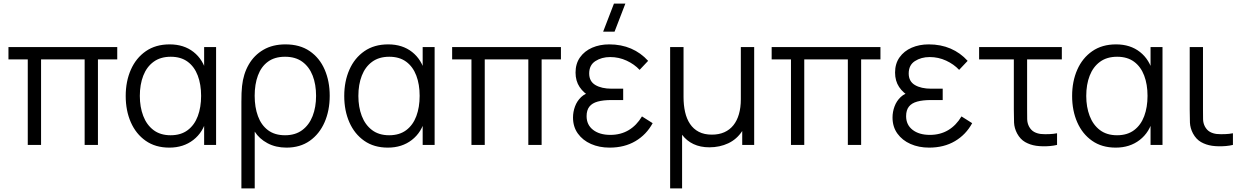

<svg xmlns="http://www.w3.org/2000/svg" viewBox="-20 -800 6864 1060"><path d="M206.7 0H133.3V-472H26.7V-540H627.3V-472H520.7V0H447.3V-472H206.7Z M914.7 15Q838.2 15 784.4 -22.7Q730.7 -60.3 702.3 -124.8Q674 -189.3 674 -270Q674 -350.8 702.4 -415.2Q730.8 -479.7 785 -517.3Q839.2 -555 916.7 -555Q995.3 -555 1048.7 -512.9Q1102 -470.8 1120.3 -397.3L1107 -371V-540H1173V0H1107V-170.7L1120.3 -144.3Q1102 -69.8 1047.3 -27.4Q992.7 15 914.7 15ZM922 -53.3Q978.8 -53.3 1016.2 -81.5Q1053.7 -109.7 1072 -158.8Q1090.3 -208 1090.3 -270.7Q1090.3 -334 1071.8 -382.8Q1053.3 -431.7 1016.1 -459.2Q978.8 -486.7 922.7 -486.7Q866 -486.7 828 -458.9Q790 -431.2 771 -382.3Q752 -333.5 752 -270.3Q752 -209.2 770.8 -160Q789.5 -110.8 827.2 -82.1Q865 -53.3 922 -53.3Z M1386.3 240H1312.7V-237.3Q1312.7 -264.3 1313.5 -286.2Q1314.3 -308.2 1316.3 -324.7Q1323.3 -391.7 1353.3 -443.7Q1383.3 -495.7 1434.4 -525.3Q1485.5 -555 1556 -555Q1635.7 -555 1690.1 -517.6Q1744.5 -480.2 1772.4 -415.8Q1800.3 -351.5 1800.3 -271.3Q1800.3 -189.8 1771.9 -125Q1743.5 -60.2 1690.2 -22.6Q1636.8 15 1561.7 15Q1502.3 15 1456.8 -9.4Q1411.3 -33.8 1386.3 -73.3ZM1553.7 -53.3Q1610.3 -53.3 1648.4 -81.6Q1686.5 -109.8 1705.8 -159.1Q1725 -208.3 1725 -271Q1725 -333.7 1706.2 -382.3Q1687.3 -431 1649.4 -458.8Q1611.5 -486.7 1553.7 -486.7Q1496.3 -486.7 1459.2 -459.3Q1422 -432 1404 -383.3Q1386 -334.7 1386 -271.3Q1386 -207.8 1404.2 -158.6Q1422.3 -109.3 1459.5 -81.3Q1496.7 -53.3 1553.7 -53.3Z M2121.2 15Q2044.7 15 1990.9 -22.7Q1937.2 -60.3 1908.8 -124.8Q1880.5 -189.3 1880.5 -270Q1880.5 -350.8 1908.9 -415.2Q1937.3 -479.7 1991.5 -517.3Q2045.7 -555 2123.2 -555Q2201.8 -555 2255.2 -512.9Q2308.5 -470.8 2326.8 -397.3L2313.5 -371V-540H2379.5V0H2313.5V-170.7L2326.8 -144.3Q2308.5 -69.8 2253.8 -27.4Q2199.2 15 2121.2 15ZM2128.5 -53.3Q2185.3 -53.3 2222.8 -81.5Q2260.2 -109.7 2278.5 -158.8Q2296.8 -208 2296.8 -270.7Q2296.8 -334 2278.3 -382.8Q2259.8 -431.7 2222.6 -459.2Q2185.3 -486.7 2129.2 -486.7Q2072.5 -486.7 2034.5 -458.9Q1996.5 -431.2 1977.5 -382.3Q1958.5 -333.5 1958.5 -270.3Q1958.5 -209.2 1977.2 -160Q1996 -110.8 2033.8 -82.1Q2071.5 -53.3 2128.5 -53.3Z M2656.2 0H2582.8V-472H2476.2V-540H3076.8V-472H2970.2V0H2896.8V-472H2656.2Z M3345.5 15Q3427.5 15 3488.1 -20.8Q3548.7 -56.5 3583.2 -120L3524.2 -157.3Q3494.7 -107.7 3450.8 -81.5Q3406.8 -55.3 3349.8 -55.3Q3290.3 -55.3 3254.4 -83Q3218.5 -110.7 3218.5 -158.7Q3218.5 -191.7 3233.8 -211.2Q3249 -230.7 3279.8 -239.2Q3310.5 -247.7 3356.5 -247.7H3420.5V-310.3H3357.2Q3301.2 -310.3 3267 -330.6Q3232.8 -350.8 3232.8 -394.3Q3232.8 -440.7 3267.2 -462.8Q3301.5 -485 3348.8 -485Q3396.8 -485 3439.5 -465.2Q3482.2 -445.3 3511.2 -414.3L3558.2 -464Q3518 -508.5 3463.8 -531.8Q3409.7 -555 3343.5 -555Q3291.5 -555 3249.2 -536.7Q3207 -518.3 3182.2 -483.4Q3157.5 -448.5 3157.5 -399.3Q3157.5 -353.3 3179.8 -319.8Q3202 -286.3 3242.2 -264.3L3246.5 -292Q3211.2 -285.7 3188.4 -264.1Q3165.7 -242.5 3154.6 -212.5Q3143.5 -182.5 3143.5 -151.3Q3143.5 -100 3170.3 -62.7Q3197.2 -25.3 3242.8 -5.2Q3288.5 15 3345.5 15ZM3309.8 -625H3372.8L3432.5 -780H3369.5Z M3745.7 240H3679.7V-540H3753.7V-264.3Q3753.7 -219.8 3762.2 -181.9Q3770.7 -144 3789.5 -115.8Q3808.3 -87.7 3838.1 -72.2Q3867.8 -56.7 3910.3 -56.7Q3949.2 -56.7 3979 -70Q4008.8 -83.3 4029 -108.6Q4049.2 -133.8 4059.6 -170.1Q4070 -206.3 4070 -252V-540H4143.7V0H4077.7V-76.7Q4048 -31.3 4000.8 -9Q3953.5 13.3 3896 13.3Q3846.7 13.3 3808.7 -4.6Q3770.7 -22.5 3745.7 -56Z M4420.2 0H4346.8V-472H4240.2V-540H4840.8V-472H4734.2V0H4660.8V-472H4420.2Z M5109.5 15Q5191.5 15 5252.1 -20.8Q5312.7 -56.5 5347.2 -120L5288.2 -157.3Q5258.7 -107.7 5214.8 -81.5Q5170.8 -55.3 5113.8 -55.3Q5054.3 -55.3 5018.4 -83Q4982.5 -110.7 4982.5 -158.7Q4982.5 -191.7 4997.8 -211.2Q5013 -230.7 5043.8 -239.2Q5074.5 -247.7 5120.5 -247.7H5184.5V-310.3H5121.2Q5065.2 -310.3 5031 -330.6Q4996.8 -350.8 4996.8 -394.3Q4996.8 -440.7 5031.2 -462.8Q5065.5 -485 5112.8 -485Q5160.8 -485 5203.5 -465.2Q5246.2 -445.3 5275.2 -414.3L5322.2 -464Q5282 -508.5 5227.8 -531.8Q5173.7 -555 5107.5 -555Q5055.5 -555 5013.2 -536.7Q4971 -518.3 4946.2 -483.4Q4921.5 -448.5 4921.5 -399.3Q4921.5 -353.3 4943.8 -319.8Q4966 -286.3 5006.2 -264.3L5010.5 -292Q4975.2 -285.7 4952.4 -264.1Q4929.7 -242.5 4918.6 -212.5Q4907.5 -182.5 4907.5 -151.3Q4907.5 -100 4934.3 -62.7Q4961.2 -25.3 5006.8 -5.2Q5052.5 15 5109.5 15Z M5699.8 4.7Q5667 -0.2 5639.8 -15.6Q5612.7 -31 5595.2 -63.3Q5579.7 -92.8 5578.4 -123.5Q5577.2 -154.2 5577.2 -195.7V-472H5385.5V-540H5842.2V-472H5650.5V-198.3Q5650.5 -164 5650.9 -142Q5651.3 -120 5661.5 -100.7Q5672.5 -81.2 5688.9 -72Q5705.3 -62.8 5726.5 -60.3Q5748 -58.5 5771.7 -59.4Q5795.3 -60.3 5815.8 -64.3V0Q5798.2 4.3 5777.5 6.2Q5756.8 8 5736.5 7.6Q5716.2 7.2 5699.8 4.7Z M6139.7 15Q6063.2 15 6009.4 -22.7Q5955.7 -60.3 5927.3 -124.8Q5899 -189.3 5899 -270Q5899 -350.8 5927.4 -415.2Q5955.8 -479.7 6010 -517.3Q6064.2 -555 6141.7 -555Q6220.3 -555 6273.7 -512.9Q6327 -470.8 6345.3 -397.3L6332 -371V-540H6398V0H6332V-170.7L6345.3 -144.3Q6327 -69.8 6272.3 -27.4Q6217.7 15 6139.7 15ZM6147 -53.3Q6203.8 -53.3 6241.2 -81.5Q6278.7 -109.7 6297 -158.8Q6315.3 -208 6315.3 -270.7Q6315.3 -334 6296.8 -382.8Q6278.3 -431.7 6241.1 -459.2Q6203.8 -486.7 6147.7 -486.7Q6091 -486.7 6053 -458.9Q6015 -431.2 5996 -382.3Q5977 -333.5 5977 -270.3Q5977 -209.2 5995.8 -160Q6014.5 -110.8 6052.2 -82.1Q6090 -53.3 6147 -53.3Z M6670.8 4.7Q6638 -0.2 6610.8 -15.6Q6583.7 -31 6566.2 -63.3Q6550.7 -92.8 6549.4 -123.5Q6548.2 -154.2 6548.2 -195.7V-540H6621.5V-198.3Q6621.5 -164 6621.9 -142Q6622.3 -120 6632.5 -100.7Q6643.5 -81.2 6659.9 -72Q6676.3 -62.8 6697.5 -60.3Q6719 -58.5 6742.7 -59.4Q6766.3 -60.3 6786.8 -64.3V0Q6769.2 4.3 6748.3 6.2Q6727.5 8 6707.3 7.6Q6687.2 7.2 6670.8 4.7Z"/></svg>

Font: Manrope Variable Light
Style: Regular
Weight: 200
Designer: Mikhail Sharanda
Foundry: Mikhail Sharanda
Version: Version 4.505